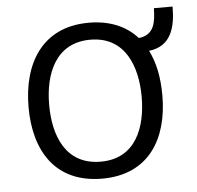

<svg xmlns="http://www.w3.org/2000/svg" viewBox="-46 -619 694 676"><g transform="rotate(-5 301.0 -281.0)"><path d="M522 -572C521 -524 516 -478 460 -472C419 -518 360 -541 289 -541C122 -541 52 -415 52 -263C52 -109 123 10 289 10C454 10 525 -111 525 -263C525 -328 514 -381 492 -424C572 -433 588 -501 588 -572ZM289 -50C164 -50 125 -157 125 -265C125 -372 165 -481 289 -481C413 -481 452 -371 452 -265C452 -158 413 -50 289 -50Z"/></g></svg>

Font: Cheyenne Sans Light
Style: Regular
Weight: 300
Designer: The Public Sans project authors (U.S. Web Design System), Libre Franklin designed by Pablo Impallari and Rodrigo Fuenzal
Foundry: The Cheyenne Sans Project Authors
Version: Version 2.007